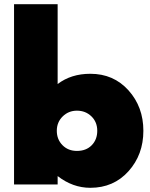

<svg xmlns="http://www.w3.org/2000/svg" viewBox="-20 -880 718 916"><path d="M411 16Q327 16 255 -40V0H47V-860H255V-479Q319 -528 411 -528Q522 -528 593 -449Q664 -370 664 -256Q664 -142 593 -63Q522 16 411 16ZM347 -352Q307 -352 279 -324.5Q251 -297 251 -256Q251 -215 278 -187.5Q305 -160 347 -160Q391 -160 417.5 -187Q444 -214 444 -256Q444 -298 416 -325Q388 -352 347 -352Z"/></svg>

Font: Spartan MB
Style: Regular
Weight: 900
Designer: Matt Bailey
Foundry: Matt Bailey
Version: Version 001.001